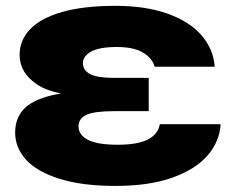

<svg xmlns="http://www.w3.org/2000/svg" viewBox="-20 -608 776 645"><path d="M368.1 -588.4Q470.6 -588.4 544.4 -561.6Q618.3 -534.8 657.9 -488.3Q697.5 -441.7 701.2 -383.9H499.4Q491.7 -412.8 460.3 -431.4Q429 -450.1 372.7 -450.1Q314.1 -450.1 286.3 -434.8Q258.5 -419.5 258.5 -395.7Q258.5 -371.8 282.9 -359.1Q307.3 -346.4 362.6 -346.4H479.6V-234.6H363.2Q297.3 -234.6 270.5 -222.3Q243.8 -210 243.8 -183.4Q243.8 -154.7 275.4 -138.3Q307.1 -121.8 375.1 -121.8Q443.8 -121.8 477.6 -139.8Q511.4 -157.7 516.8 -190.7H721.2Q717.8 -133.1 677.7 -86.2Q637.6 -39.3 559.4 -11.4Q481.2 16.6 368.2 16.6Q255.2 16.6 179.2 -7.6Q103.2 -31.7 67 -72Q30.9 -112.4 30.9 -162.4Q30.9 -208.6 57.7 -239.1Q84.6 -269.6 147.1 -286.1Q209.7 -302.6 315 -302.6V-283.4Q166.8 -283.4 106.4 -323Q45.9 -362.6 45.9 -423.6Q45.9 -472.5 81 -509.7Q116.1 -546.8 188.3 -567.6Q260.4 -588.4 368.1 -588.4Z"/></svg>

Font: Unbounded Variable
Style: Regular
Weight: 400
Designer: Luke Prowse, Jean-Baptiste Morizot, Fátima Lázaro, Florian Runge
Foundry: NaN
Version: Version 1.600;FEAKit 1.0